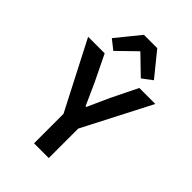

<svg xmlns="http://www.w3.org/2000/svg" viewBox="-270 -1065 1180 1180"><g transform="rotate(45 320.0 -474.5)"><path d="M256 0V-256L28 -698H172L254 -529L319 -385H325L390 -529L473 -698H612L384 -256V0ZM378 -949 503 -795 438 -746 318 -862 199 -746 137 -795 262 -949Z"/></g></svg>

Font: Writer SemiBold
Style: Regular
Weight: 600
Monospace: yes
Designer: Mike Abbink, Paul van der Laan, Pieter van Rosmalen
Foundry: Bold Monday
Version: Version 2.001 2020